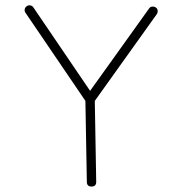

<svg xmlns="http://www.w3.org/2000/svg" viewBox="-20 -681 678 719"><path d="M322.8 17.6Q305.2 17.6 305.2 0L299.8 -303.2L75.7 -632.8Q71.3 -638.7 72.5 -646Q73.7 -653.3 80.1 -657.7Q85.9 -662.1 93.3 -660.9Q100.6 -659.7 105 -653.3L317.4 -340.8L538.1 -648.9Q542 -655.3 549.3 -656.2Q556.6 -657.2 563 -653.3Q569.3 -649.4 570.3 -642.1Q571.3 -634.8 567.4 -628.4L335 -303.2L340.3 0Q340.3 17.6 322.8 17.6Z"/></svg>

Font: Mikhak-FD ExtraLight
Style: Regular
Weight: 200
Designer: Amin Abedi
Version: Version 3.2